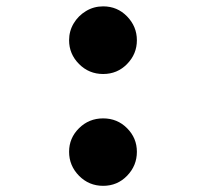

<svg xmlns="http://www.w3.org/2000/svg" viewBox="-20 -573 655 610"><path d="M199.5 -445.1Q199.5 -474.4 214.1 -498.7Q228.7 -523.1 253.3 -537.9Q277.9 -552.8 307.7 -552.8Q352.8 -552.8 383.8 -520.8Q414.9 -488.7 414.9 -445.1Q414.9 -401.5 383.8 -369.7Q352.8 -337.9 307.7 -337.9Q262.6 -337.9 231 -369.7Q199.5 -401.5 199.5 -445.1ZM199.5 -90.8Q199.5 -134.4 231 -165.6Q262.6 -196.9 307.7 -196.9Q352.8 -196.9 383.8 -165.6Q414.9 -134.4 414.9 -90.8Q414.9 -46.7 383.8 -14.6Q352.8 17.4 307.7 17.4Q262.6 17.4 231 -14.6Q199.5 -46.7 199.5 -90.8Z"/></svg>

Font: FiraCode Nerd Font
Style: Bold
Weight: 700
Designer: Carrois Corporate, Edenspiekermann AG, Nikita Prokopov
Foundry: Carrois Corporate, Edenspiekermann AG, Nikita Prokopov
Version: Version 6.002;Nerd Fonts 2.1.0